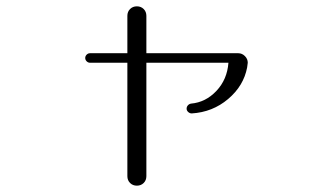

<svg xmlns="http://www.w3.org/2000/svg" viewBox="-20 -567 1040 606"><path d="M569 -224Q569 -230 573 -234.5Q577 -239 583 -240Q629 -244 663 -280Q697 -316 701 -369H442V-11Q442 2 433.5 10.5Q425 19 412 19Q399 19 390.5 10.5Q382 2 382 -11V-369H264Q258 -369 253.5 -373.5Q249 -378 249 -384Q249 -390 253.5 -394.5Q258 -399 264 -399H382V-517Q382 -530 390.5 -538.5Q399 -547 412 -547Q425 -547 433.5 -538.5Q442 -530 442 -517V-399H732Q744 -399 753 -390Q762 -381 762 -369L760 -354Q749 -296 700 -254.5Q651 -213 585 -209Q579 -209 574 -213.5Q569 -218 569 -224Z"/></svg>

Font: GL-CurulMinamoto Light
Style: Regular
Weight: 300
Designer: Eunice (kana); Ryoko NISHIZUKA 西塚涼子 (ideographs); Frank Grießhammer (Latin, Greek & Cyrillic); Wenlong ZHANG
Foundry: Gutenberg Labo; Adobe
Version: Version 1.002